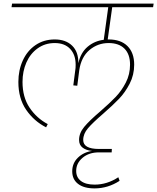

<svg xmlns="http://www.w3.org/2000/svg" viewBox="-20 -701 873 1066"><path d="M603 -661 578 -482H583Q651 -482 688 -445Q725 -408 725 -342Q725 -285 700 -236.5Q675 -188 641 -152.5Q607 -117 552 -69Q495 -20 468.5 11Q442 42 442 76Q442 126 529 126H601L600 145H529Q474 145 438.5 175Q403 205 403 248Q403 284 429.5 304Q456 324 505 324Q575 324 637 283L644 303Q579 345 505 345Q446 345 413.5 320Q381 295 381 250Q381 205 412.5 174.5Q444 144 491 137Q459 134 439 119Q419 104 419 76Q419 38 447.5 3.5Q476 -31 536 -82Q590 -129 622.5 -163Q655 -197 678.5 -242.5Q702 -288 702 -342Q702 -400 671 -431Q640 -462 583 -462Q523 -462 477 -423.5Q431 -385 420 -311L409 -225L387 -227L398 -312Q400 -322 400 -342Q400 -397 369.5 -429.5Q339 -462 284 -462Q230 -462 189 -432.5Q148 -403 126.5 -354Q105 -305 105 -246Q105 -162 144 -103.5Q183 -45 245 -12L236 6Q169 -28 125.5 -91Q82 -154 82 -246Q82 -311 106.5 -365Q131 -419 177 -450.5Q223 -482 284 -482Q345 -482 380.5 -447.5Q416 -413 415 -350Q428 -409 466.5 -441.5Q505 -474 556 -480L581 -661H44L47 -681H833L830 -661Z"/></svg>

Font: FiraGO Thin
Style: Italic
Weight: 100
Italic angle: -8°
Designer: bBox Type GmbH
Foundry: bBox Type GmbH
Version: Version 1.001